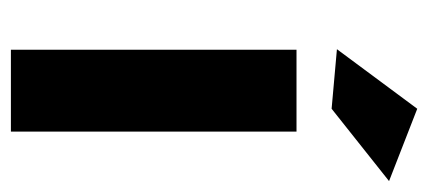

<svg xmlns="http://www.w3.org/2000/svg" viewBox="-242 -562 804 361"><g transform="rotate(90 160.5 -382.0)"><path d="M74 -537H228V0H74ZM185 -764 321 -711 185 -603 73 -613Z"/></g></svg>

Font: Alexandria SemiBold
Style: Regular
Weight: 600
Designer: Mohamed Gaber
Foundry: Kief Type Foundry
Version: Version 5.100